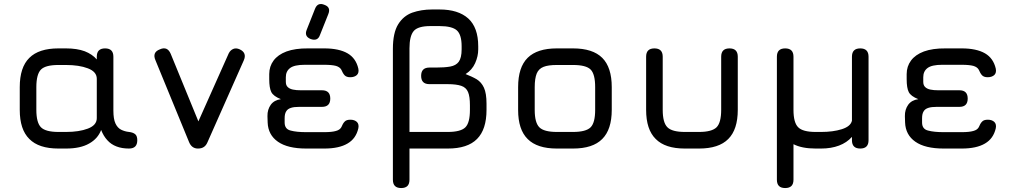

<svg xmlns="http://www.w3.org/2000/svg" viewBox="-20 -752 5132 972"><path d="M80 -196C80 -129.5 96 -80.5 128.5 -48.5C160.5 -16 209.5 0 276 0C276 0 314 0 314 0C314 0 314 0 314 0C363 0 402 -8.5 431.5 -25.5C461 -42 481 -65 492 -94C492 -94 492 -94 492 -94C500 -73.5 510.5 -56 523.5 -42C536 -28 551.5 -17.5 570 -10.5C588 -3.5 609 0 633 0C633 0 633 0 633 0C661 0 675 -14 675 -42C675 -42 675 -42 675 -42C675 -56.5 671.5 -67 664 -73C656.5 -79 646 -82.5 633 -84C633 -84 633 -84 633 -84C618.5 -85.5 605 -89.5 593 -95.5C581 -101.5 571.5 -112 564.5 -127C557.5 -142 554 -163.5 554 -192C554 -192 554 -465 554 -465C554 -465 554 -465 554 -465C554 -493 540 -507 512 -507C512 -507 512 -507 512 -507C484 -507 470 -493 470 -465C470 -465 470 -451 470 -451C470 -451 470 -451 470 -451C455 -468.5 434.5 -482.5 409 -492.5C383.5 -502 351.5 -507 314 -507C314 -507 276 -507 276 -507C276 -507 276 -507 276 -507C209.5 -507 160.5 -491 128.5 -459C96 -427 80 -377.5 80 -311C80 -311 80 -196 80 -196C80 -196 80 -196 80 -196ZM164 -311C164 -311 164 -311 164 -311C164 -354.5 172 -384.5 187.5 -400C203 -415.5 232.5 -423 276 -423C276 -423 314 -423 314 -423C314 -423 314 -423 314 -423C358 -423 395 -417.5 425 -406C455 -394.5 470 -377 470 -353C470 -353 470 -154 470 -154C470 -154 470 -154 470 -154C470 -130 455 -112.5 425 -101C395 -89.5 358 -84 314 -84C314 -84 276 -84 276 -84C276 -84 276 -84 276 -84C232.5 -84 203 -92 187.5 -107.5C172 -123 164 -152.5 164 -196C164 -196 164 -311 164 -311Z M1214 -446C1214 -446 1214 -446 1214 -446C1225.5 -471.5 1218.5 -490.5 1194 -502C1194 -502 1194 -502 1194 -502C1182 -507.5 1171 -508.5 1161.5 -504.5C1151.5 -500.5 1143.5 -493 1138 -482C1138 -482 964 -92 964 -92C964 -92 1003 -92 1003 -92C1003 -92 844 -480 844 -480C844 -480 844 -480 844 -480C832.5 -506.5 814 -513.5 789 -502C789 -502 789 -502 789 -502C762.5 -492 755.5 -473.5 767 -447C767 -447 937 -33 937 -33C937 -33 937 -33 937 -33C946 -11 961 0 982 0C982 0 982 0 982 0C994 0 1004 -2.5 1012 -8C1019.5 -13 1025.5 -20.5 1030 -31C1030 -31 1214 -446 1214 -446Z M1552.5 -554.5C1576 -546 1592 -552.5 1599.5 -574C1599.5 -574 1642 -680.5 1642 -680.5C1642 -680.5 1642 -680.5 1642 -680.5C1651.5 -704 1645 -719.5 1622.5 -727.5C1622.5 -727.5 1622.5 -727.5 1622.5 -727.5C1600 -737 1584 -730.5 1575 -708C1575 -708 1533 -602 1533 -602C1533 -602 1533 -602 1533 -602C1523.5 -579.5 1530 -563.5 1552.5 -554.5C1552.5 -554.5 1552.5 -554.5 1552.5 -554.5ZM1622 0C1622 0 1622 0 1622 0C1671.5 0 1711 -8.5 1739.5 -25.5C1768 -42 1786 -67.5 1794 -102C1794 -102 1794 -102 1794 -102C1797 -116 1794.5 -127 1787 -134.5C1779 -142 1768 -146 1754 -146C1754 -146 1754 -146 1754 -146C1740.5 -146 1731 -143 1725 -136.5C1718.5 -130 1713 -120.5 1708 -108C1708 -108 1708 -108 1708 -108C1703 -99 1694 -92.5 1680.5 -89C1667 -85 1647.5 -83 1622 -83C1622 -83 1530 -83 1530 -83C1530 -83 1530 -83 1530 -83C1498 -83 1472 -85.5 1451.5 -91C1431 -96 1421 -109.5 1421 -132C1421 -132 1421 -153 1421 -153C1421 -153 1421 -153 1421 -153C1421 -168.5 1423.5 -180 1429 -188.5C1434 -197 1442 -202.5 1453 -206C1463.5 -209.5 1477.5 -211 1495 -211C1495 -211 1610 -211 1610 -211C1610 -211 1610 -211 1610 -211C1638 -211 1652 -225 1652 -253C1652 -253 1652 -253 1652 -253C1652 -281 1638 -295 1610 -295C1610 -295 1503 -295 1503 -295C1503 -295 1503 -295 1503 -295C1487.5 -295 1474.5 -296 1463 -298.5C1451.5 -301 1443 -305 1436.5 -311.5C1430 -317.5 1427 -326.5 1427 -338C1427 -338 1427 -361 1427 -361C1427 -361 1427 -361 1427 -361C1427 -381 1434 -396.5 1448.5 -407.5C1463 -418.5 1487.5 -424 1523 -424C1523 -424 1622 -424 1622 -424C1622 -424 1622 -424 1622 -424C1647.5 -424 1667 -422 1680.5 -418.5C1694 -414.5 1703 -408 1708 -399C1708 -399 1708 -399 1708 -399C1713 -387 1718.5 -377.5 1724.5 -371C1730.5 -364.5 1740 -361 1753 -361C1753 -361 1753 -361 1753 -361C1767.5 -361 1779 -365 1787 -372.5C1794.5 -380 1797 -391 1794 -405C1794 -405 1794 -405 1794 -405C1786 -439.5 1768 -465.5 1739.5 -482C1711 -498.5 1671.5 -507 1622 -507C1622 -507 1540 -507 1540 -507C1540 -507 1540 -507 1540 -507C1496 -507.5 1459.5 -502 1430.5 -491.5C1401 -480.5 1379.5 -465 1365 -445.5C1350.5 -426 1343 -403 1343 -377C1343 -377 1343 -351 1343 -351C1343 -351 1343 -351 1343 -351C1343 -321.5 1346.5 -300 1353.5 -286C1360.5 -272 1376.5 -260 1402 -250C1402 -250 1402 -250 1402 -250C1379.5 -247 1362.5 -237.5 1351 -222C1339.5 -206 1333.5 -186.5 1334 -164C1334 -164 1335 -132 1335 -132C1335 -132 1335 -132 1335 -132C1336.5 -90 1354 -57.5 1387 -34.5C1420 -11.5 1467.5 0 1530 0C1530 0 1622 0 1622 0Z M1969 158C1969 186 1983 200 2011 200C2011 200 2011 200 2011 200C2039 200 2053 186 2053 158C2053 158 2053 0 2053 0C2053 0 2247 0 2247 0C2247 0 2247 0 2247 0C2313.5 0 2363 -16 2395 -48.5C2427 -80.5 2443 -129.5 2443 -196C2443 -196 2443 -227 2443 -227C2443 -227 2443 -227 2443 -227C2443 -262.5 2438.5 -289.5 2430 -308C2421.5 -326.5 2409 -341 2393.5 -350.5C2377.5 -360 2358.5 -368.5 2337 -377C2337 -377 2337 -377 2337 -377C2358.5 -390.5 2375 -409 2385.5 -432.5C2396 -456 2401 -479 2401 -502C2401 -502 2401 -518 2401 -518C2401 -518 2401 -518 2401 -518C2401 -581 2384 -628 2350.5 -658.5C2316.5 -689 2268 -704 2205 -704C2205 -704 2167 -704 2167 -704C2167 -704 2167 -704 2167 -704C2130.5 -704 2097 -698.5 2067 -688C2037 -677 2013 -657 1995.5 -628.5C1978 -600 1969 -558.5 1969 -505C1969 -505 1969 158 1969 158C1969 158 1969 158 1969 158ZM2053 -507C2053 -507 2053 -507 2053 -507C2053 -548.5 2060 -578 2074.5 -595C2088.5 -611.5 2116.5 -620 2159 -620C2159 -620 2205 -620 2205 -620C2205 -620 2205 -620 2205 -620C2247.5 -620 2277 -612.5 2293 -598C2309 -583.5 2317 -556.5 2317 -518C2317 -518 2317 -502 2317 -502C2317 -502 2317 -502 2317 -502C2317 -473.5 2312 -452.5 2302.5 -439.5C2293 -426.5 2278.5 -418.5 2259 -415C2239.5 -411.5 2215.5 -410 2187 -410C2187 -410 2154 -410 2154 -410C2154 -410 2154 -410 2154 -410C2126 -410 2112 -396 2112 -368C2112 -368 2112 -368 2112 -368C2112 -340 2126 -326 2154 -326C2154 -326 2247 -326 2247 -326C2247 -326 2247 -326 2247 -326C2276 -326 2298.5 -323 2315 -317.5C2331.5 -312 2343 -301.5 2349.5 -286C2356 -270.5 2359 -248 2359 -219C2359 -219 2359 -196 2359 -196C2359 -196 2359 -196 2359 -196C2359 -152.5 2351.5 -123 2336 -107.5C2320.5 -92 2290.5 -84 2247 -84C2247 -84 2053 -84 2053 -84C2053 -84 2053 -507 2053 -507Z M2881 0C2881 0 2881 0 2881 0C2947.5 0 2997 -16 3029 -48.5C3061 -80.5 3077 -129.5 3077 -196C3077 -196 3077 -311 3077 -311C3077 -311 3077 -311 3077 -311C3077 -377.5 3061 -427 3029 -459C2997 -491 2947.5 -507 2881 -507C2881 -507 2799 -507 2799 -507C2799 -507 2799 -507 2799 -507C2732.5 -507 2683.5 -491 2651.5 -459.5C2619 -427.5 2603 -378 2603 -311C2603 -311 2603 -195 2603 -195C2603 -195 2603 -195 2603 -195C2603 -129 2619 -80 2651.5 -48C2683.5 -16 2732.5 0 2799 0C2799 0 2881 0 2881 0ZM2687 -311C2687 -311 2687 -311 2687 -311C2687 -340.5 2690.5 -363 2697 -379.5C2703.5 -395.5 2715 -407 2731.5 -413.5C2747.5 -420 2770 -423 2799 -423C2799 -423 2881 -423 2881 -423C2881 -423 2881 -423 2881 -423C2924.5 -423 2954.5 -415.5 2970 -400C2985.5 -384.5 2993 -354.5 2993 -311C2993 -311 2993 -196 2993 -196C2993 -196 2993 -196 2993 -196C2993 -152.5 2985.5 -123 2970 -107.5C2954.5 -92 2924.5 -84 2881 -84C2881 -84 2799 -84 2799 -84C2799 -84 2799 -84 2799 -84C2755.5 -84 2726 -92 2710.5 -107.5C2695 -123 2687 -152 2687 -195C2687 -195 2687 -311 2687 -311Z M3251 -196C3251 -129.5 3267 -80.5 3299.5 -48.5C3331.5 -16 3380.5 0 3447 0C3447 0 3519 0 3519 0C3519 0 3519 0 3519 0C3585.5 0 3635 -16 3667 -48.5C3699 -80.5 3715 -129.5 3715 -196C3715 -196 3715 -465 3715 -465C3715 -465 3715 -465 3715 -465C3715 -493 3701 -507 3673 -507C3673 -507 3673 -507 3673 -507C3645 -507 3631 -493 3631 -465C3631 -465 3631 -196 3631 -196C3631 -196 3631 -196 3631 -196C3631 -152.5 3623 -123 3607.5 -107.5C3591.5 -92 3562 -84 3519 -84C3519 -84 3447 -84 3447 -84C3447 -84 3447 -84 3447 -84C3404 -84 3374.5 -92 3359 -107.5C3343 -123 3335 -152.5 3335 -196C3335 -196 3335 -465 3335 -465C3335 -465 3335 -465 3335 -465C3335 -493 3321 -507 3293 -507C3293 -507 3293 -507 3293 -507C3265 -507 3251 -493 3251 -465C3251 -465 3251 -196 3251 -196C3251 -196 3251 -196 3251 -196Z M3913 158C3913 186 3927 200 3955 200C3955 200 3955 200 3955 200C3983 200 3997 186 3997 158C3997 158 3997 -22 3997 -22C3997 -22 3997 -22 3997 -22C4025.5 -7.5 4062.5 0 4109 0C4109 0 4137 0 4137 0C4137 0 4137 0 4137 0C4171 0 4201 -5 4227.5 -15C4254 -25 4275.5 -39.5 4293 -59C4293 -59 4293 -42 4293 -42C4293 -42 4293 -42 4293 -42C4293 -14 4307 0 4335 0C4335 0 4335 0 4335 0C4363 0 4377 -14 4377 -42C4377 -42 4377 -465 4377 -465C4377 -465 4377 -465 4377 -465C4377 -493 4363 -507 4335 -507C4335 -507 4335 -507 4335 -507C4307 -507 4293 -493 4293 -465C4293 -465 4293 -141 4293 -141C4293 -141 4293 -141 4293 -141C4288.5 -121.5 4271.5 -107.5 4242 -98C4212 -88.5 4177 -84 4137 -84C4137 -84 4109 -84 4109 -84C4109 -84 4109 -84 4109 -84C4066 -84 4036.5 -92 4021 -107.5C4005 -123 3997 -152.5 3997 -196C3997 -196 3997 -465 3997 -465C3997 -465 3997 -465 3997 -465C3997 -493 3983 -507 3955 -507C3955 -507 3955 -507 3955 -507C3927 -507 3913 -493 3913 -465C3913 -465 3913 158 3913 158C3913 158 3913 158 3913 158Z M4849 0C4849 0 4849 0 4849 0C4898.5 0 4938 -8.5 4966.5 -25.5C4995 -42 5013 -67.5 5021 -102C5021 -102 5021 -102 5021 -102C5024 -116 5021.5 -127 5014 -134.5C5006 -142 4995 -146 4981 -146C4981 -146 4981 -146 4981 -146C4967.5 -146 4958 -143 4952 -136.5C4945.5 -130 4940 -120.5 4935 -108C4935 -108 4935 -108 4935 -108C4930 -99 4921 -92.5 4907.5 -89C4894 -85 4874.5 -83 4849 -83C4849 -83 4757 -83 4757 -83C4757 -83 4757 -83 4757 -83C4725 -83 4699 -85.5 4678.5 -91C4658 -96 4648 -109.5 4648 -132C4648 -132 4648 -153 4648 -153C4648 -153 4648 -153 4648 -153C4648 -168.5 4650.5 -180 4656 -188.5C4661 -197 4669 -202.5 4680 -206C4690.5 -209.5 4704.5 -211 4722 -211C4722 -211 4837 -211 4837 -211C4837 -211 4837 -211 4837 -211C4865 -211 4879 -225 4879 -253C4879 -253 4879 -253 4879 -253C4879 -281 4865 -295 4837 -295C4837 -295 4730 -295 4730 -295C4730 -295 4730 -295 4730 -295C4714.5 -295 4701.5 -296 4690 -298.5C4678.5 -301 4670 -305 4663.5 -311.5C4657 -317.5 4654 -326.5 4654 -338C4654 -338 4654 -361 4654 -361C4654 -361 4654 -361 4654 -361C4654 -381 4661 -396.5 4675.5 -407.5C4690 -418.5 4714.5 -424 4750 -424C4750 -424 4849 -424 4849 -424C4849 -424 4849 -424 4849 -424C4874.5 -424 4894 -422 4907.5 -418.5C4921 -414.5 4930 -408 4935 -399C4935 -399 4935 -399 4935 -399C4940 -387 4945.5 -377.5 4951.5 -371C4957.5 -364.5 4967 -361 4980 -361C4980 -361 4980 -361 4980 -361C4994.5 -361 5006 -365 5014 -372.5C5021.5 -380 5024 -391 5021 -405C5021 -405 5021 -405 5021 -405C5013 -439.5 4995 -465.5 4966.5 -482C4938 -498.5 4898.5 -507 4849 -507C4849 -507 4767 -507 4767 -507C4767 -507 4767 -507 4767 -507C4723 -507.5 4686.5 -502 4657.5 -491.5C4628 -480.5 4606.5 -465 4592 -445.5C4577.5 -426 4570 -403 4570 -377C4570 -377 4570 -351 4570 -351C4570 -351 4570 -351 4570 -351C4570 -321.5 4573.5 -300 4580.5 -286C4587.5 -272 4603.5 -260 4629 -250C4629 -250 4629 -250 4629 -250C4606.5 -247 4589.5 -237.5 4578 -222C4566.5 -206 4560.5 -186.5 4561 -164C4561 -164 4562 -132 4562 -132C4562 -132 4562 -132 4562 -132C4563.5 -90 4581 -57.5 4614 -34.5C4647 -11.5 4694.5 0 4757 0C4757 0 4849 0 4849 0Z"/></svg>

Font: Jura-Fortis-Bold
Style: Bold
Weight: 500
Designer: Daniel Johnson, Alexei Vanyashin, Mirko Velimirovic
Foundry: Daniel Johnson
Version: ""